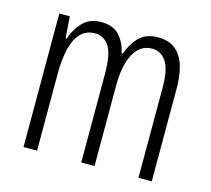

<svg xmlns="http://www.w3.org/2000/svg" viewBox="-84 -641 812 739"><g transform="rotate(15 322.5 -271.0)"><path d="M461 -542Q519 -542 549 -499.5Q579 -457 579 -367V0H526V-359Q526 -432 505 -463Q484 -494 449 -494Q401 -494 376 -447.5Q351 -401 351 -319V0H298V-352Q298 -433 277 -463.5Q256 -494 222 -494Q184 -494 162 -468.5Q140 -443 131 -401Q122 -359 122 -309V0H68V-532H110L116 -446H120Q133 -484 159.5 -513Q186 -542 234 -542Q282 -542 307 -513.5Q332 -485 339 -446H344Q360 -491 387 -516.5Q414 -542 461 -542Z"/></g></svg>

Font: Noto Sans Gurmukhi ExtraCondensed Light
Style: Regular
Weight: 300
Width: 2
Designer: Jelle Bosma - Monotype Design Team
Foundry: Monotype Imaging Inc.
Version: Version 2.004; ttfautohint (v1.8.4.7-5d5b)